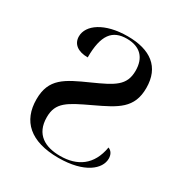

<svg xmlns="http://www.w3.org/2000/svg" viewBox="-136 -648 723 761"><g transform="rotate(30 225.5 -267.5)"><path d="M235 10C354 10 410 -40 410 -87C410 -104 403 -119 387 -125C372 -37 315 0 237 0C169 0 115 -28 115 -107C115 -175 156 -195 249 -239C342 -283 399 -311 399 -404C399 -500 337 -545 233 -545C128 -545 65 -500 65 -448C65 -414 91 -393 137 -393C137 -496 169 -535 235 -535C296 -535 328 -501 328 -442C328 -374 286 -353 197 -313C101 -270 44 -243 44 -148C44 -49 106 10 235 10Z"/></g></svg>

Font: Noto Serif Display
Style: Regular
Weight: 400
Designer: Monotype Design Team
Foundry: Monotype Imaging Inc.
Version: Version 2.009